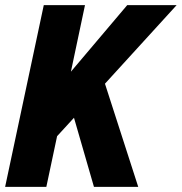

<svg xmlns="http://www.w3.org/2000/svg" viewBox="-37 -730 710 750"><path d="M-17 0 134 -710H295L240 -450L460 -710H653L373 -403L503 0H330L252 -270L186 -198L144 0Z"/></svg>

Font: Geist Mono ExtraBold
Style: Italic
Weight: 800
Italic angle: -12°
Monospace: yes
Designer: Basement.studio, Andrés Briganti, Mateo Zaragoza
Foundry: Basement.studio, Vercel, Andrés Briganti, Guido Ferreyra, Mateo Zaragoza
Version: Version 1.500; ttfautohint (v1.8.4.7-5d5b)